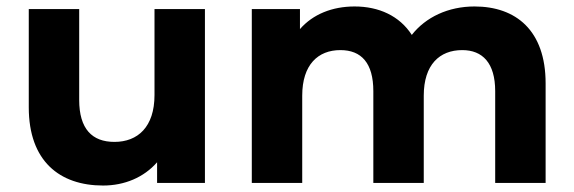

<svg xmlns="http://www.w3.org/2000/svg" viewBox="-20 -566 1776 594"><path d="M458 -538V-272C458 -173 406 -127 334 -127C265 -127 225 -167 225 -257V-538H69V-234C69 -68 164 8 299 8C365 8 425 -17 466 -64V0H614V-538Z M1448 -546C1367 -546 1297 -513 1254 -458C1216 -517 1152 -546 1077 -546C1008 -546 948 -522 908 -476V-538H759V0H915V-270C915 -366 964 -411 1033 -411C1098 -411 1135 -371 1135 -284V0H1291V-270C1291 -366 1340 -411 1410 -411C1473 -411 1512 -371 1512 -284V0H1668V-308C1668 -472 1576 -546 1448 -546Z"/></svg>

Font: AWKNG-Font
Style: Bold
Weight: 700
Designer: Awakening Church
Foundry: Awakening Church
Version: Version 1.700;PS 001.700;hotconv 1.0.88;makeotf.lib2.5.64775